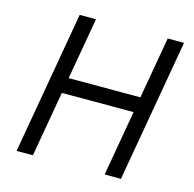

<svg xmlns="http://www.w3.org/2000/svg" viewBox="-103 -805 920 910"><g transform="rotate(15 357.0 -350.0)"><path d="M610 -700 557 -397H205L258 -700H178L56 0H136L192 -321H544L488 0H568L690 -700Z"/></g></svg>

Font: Fixel Display 20240404
Style: Italic
Weight: 400
Italic angle: -10°
Designer: AlfaBravo + MacPaw
Foundry: Kyrylo Tkachov, Marchela Mozhyna, Serhii Makarenko, Maria Weinstein, Zakhar Kryvoshyya
Version: Version 1.211;Glyphs 3.2 (3225)